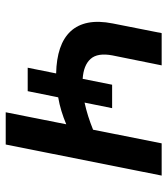

<svg xmlns="http://www.w3.org/2000/svg" viewBox="22 -594 572 655"><g transform="rotate(90 307.5 -266.0)"><path d="M210.5 -75 230 -172Q181 -173 144.8 -185.2Q108.5 -197.5 86.2 -221.5Q64 -245.5 57 -281.2Q50 -317 59.5 -365L92.5 -532H202.5L168.5 -364Q159 -313.5 180.5 -289.5Q202 -265.5 248.5 -262.5L268.5 -363H348.5L329.5 -269Q352.5 -274 375.5 -281.2Q398.5 -288.5 422 -298L468.5 -532H578.5L472.5 0H362.5L403.5 -206.5Q381 -197 358 -190Q335 -183 311.5 -179L290.5 -75Z"/></g></svg>

Font: Argentum Sans
Style: Italic
Weight: 400
Italic angle: -11.3099°
Designer: Julieta Ulanovsky, Owen Earl, Rasmus Andersson, Cristiano Sobral
Foundry: The Argentum Sans Project Authors
Version: Version 3.131; ttfautohint (v1.8.4.7-5d5b-dirty)